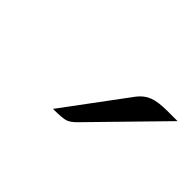

<svg xmlns="http://www.w3.org/2000/svg" viewBox="-40 -808 377 377"><g transform="rotate(45 148.5 -620.0)"><path d="M205 -674Q215 -687 229 -692.5Q243 -698 269 -698H297L159 -557Q150 -548 142 -545Q134 -542 107 -542Z"/></g></svg>

Font: K2D Thin
Style: Italic
Weight: 100
Italic angle: -10°
Designer: Katatrad Aksorn Co.,Ltd.
Foundry: Cadson Demak Co.,Ltd.
Version: Version 1.000; ttfautohint (v1.6)